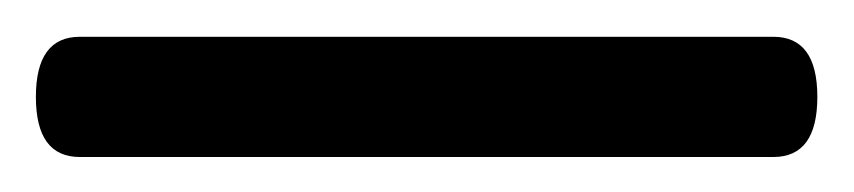

<svg xmlns="http://www.w3.org/2000/svg" viewBox="-21 94 476 107"><path d="M-1 148Q-1 114.5 23.5 114.5H410Q434.5 114.5 434.5 148Q434.5 181.5 410 181.5H23.5Q-1 181.5 -1 148Z"/></svg>

Font: Fraunces 144pt S050 Black
Style: Regular
Weight: 900
Version: Version 1.000; ttfautohint (v1.8.3)